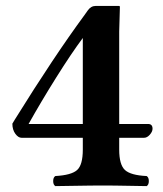

<svg xmlns="http://www.w3.org/2000/svg" viewBox="-20 -630 554 652"><path d="M77.1 -209H261.2V-501Q222.2 -448.7 170.7 -366.5Q119.1 -284.2 77.1 -209ZM261.2 -162.1H53.2Q42 -162.1 32 -175.8Q22 -189.5 22 -210L29.8 -223.1Q163.6 -438.5 267.1 -579.1L277.8 -594.2Q288.6 -609.9 305.2 -609.9H384.8L387.2 -607.9Q384.8 -536.1 384.8 -522.9V-209H482.9Q498 -209 498 -192.9Q498 -183.1 488.8 -172.6Q479.5 -162.1 469.2 -162.1H384.8V-122.1Q384.8 -70.8 404.3 -52.7Q423.8 -34.7 478 -32.2Q485.4 -27.8 485.4 -15.1Q485.4 -2.4 478 2Q450.2 1.5 419.2 1Q388.2 0.5 370.4 0.2Q352.5 0 336.9 0H324.2Q306.6 0 286.9 0.2Q267.1 0.5 233.4 1Q199.7 1.5 168 2Q160.6 -2.4 160.6 -15.1Q160.6 -27.8 168 -32.2Q222.2 -35.2 241.7 -52.5Q261.2 -69.8 261.2 -122.1Z"/></svg>

Font: Common Serif
Style: Bold
Weight: 700
Designer: Philipp H. Poll, Khaled Hosny
Foundry: Stefan Peev, Context Ltd.
Version: Version 1.026